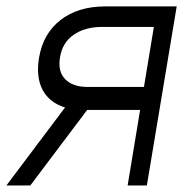

<svg xmlns="http://www.w3.org/2000/svg" viewBox="-21 -565 597 585"><path d="M367.9 0 405.9 -230.1H244.7L71.4 0H-1.4L177.2 -237.6Q130 -251.8 109 -290.8Q88.1 -329.9 98 -389.2Q110.4 -463.1 163.9 -504.3Q217.3 -545.5 299.7 -545.5H517.4L426.5 0ZM417.6 -300.1 447.8 -483H288.7Q237.2 -482.6 203.1 -458.8Q169 -435 161.9 -390.6Q154.5 -347.3 177.6 -323.7Q200.6 -300.1 245.7 -300.1Z"/></svg>

Font: Inter Light  BETA
Style: Italic
Weight: 300
Italic angle: 9.39999°
Designer: Rasmus Andersson
Foundry: rsms
Version: Version 3.011;git-f93a4a705